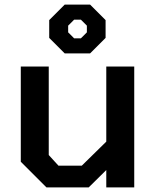

<svg xmlns="http://www.w3.org/2000/svg" viewBox="-20 -811 676 831"><path d="M260 -580 193 -647V-724L260 -791H370L437 -724V-647L370 -580ZM301 -645H330L356 -671V-700L330 -726H301L275 -700V-671ZM181 0 70 -111V-523H191V-140L233 -94H334L440 -198V-523H561V0H440V-75L364 0Z"/></svg>

Font: Tomorrow Medium
Style: Regular
Weight: 500
Designer: Tony de Marco, Monica Rizzolli
Foundry: Just in Type
Version: Version 2.002